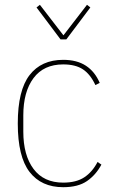

<svg xmlns="http://www.w3.org/2000/svg" viewBox="-20 -767 479 799"><path d="M243 12Q152 12 103 -51.5Q54 -115 54 -253Q54 -391 103 -454.5Q152 -518 243 -518Q300 -518 337.5 -493.5Q375 -469 395 -422L377 -413Q356 -458 325 -478.5Q294 -499 243 -499Q162 -499 119.5 -442Q77 -385 77 -287V-219Q77 -121 119.5 -64Q162 -7 243 -7Q297 -7 330.5 -29Q364 -51 386 -93L402 -82Q379 -39 342 -13.5Q305 12 243 12ZM232 -603 132 -736 146 -747 244 -620 342 -747 356 -736 256 -603Z"/></svg>

Font: IBM Plex Sans Condensed Thin
Style: Regular
Weight: 100
Width: 3
Designer: Mike Abbink, Paul van der Laan, Pieter van Rosmalen
Foundry: Bold Monday
Version: Version 1.3